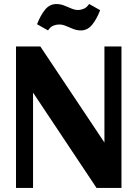

<svg xmlns="http://www.w3.org/2000/svg" viewBox="-20 -930 680 950"><path d="M59.2 0V-700H179.7L518 -192.9L496.7 -185.9V-700H581V0H457.8L115.3 -514.2L143.5 -521.2V0ZM217.6 -779.5 163.3 -810.2Q180.9 -855.4 203.5 -882.7Q226.2 -910 258.6 -910Q278.8 -910 297.1 -902.8Q315.5 -895.5 332.8 -888.1Q350.2 -880.6 365.7 -880.6Q379.8 -880.6 394.4 -886.6Q408.9 -892.6 421.2 -910.3L475.5 -879.6Q458.2 -834.6 435.4 -807Q412.6 -779.5 380.2 -779.5Q360 -779.5 341.6 -786.9Q323.3 -794.3 306.3 -801.6Q289.3 -808.8 273.1 -808.8Q258.9 -808.8 244.3 -803.2Q229.6 -797.6 217.6 -779.5Z"/></svg>

Font: Sutasoma
Style: Regular
Weight: 400
Designer: Izhar Fathurrohim, Akbar Rohmanto, Arusyal Khofiqoini
Foundry: Kiwari Kolektiv
Version: Version 1.102